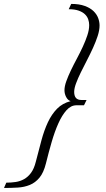

<svg xmlns="http://www.w3.org/2000/svg" viewBox="-178 -725 540 975"><path d="M180.7 -211.4Q166.5 -215.8 158 -232.2Q149.4 -248.5 149.4 -266.6Q149.4 -286.6 158.7 -312.5Q168 -338.4 181.9 -367.4Q195.8 -396.5 212.2 -427Q228.5 -457.5 242.4 -487.5Q256.3 -517.6 265.6 -545.7Q274.9 -573.7 274.9 -597.7Q274.9 -612.3 270 -626.7Q265.1 -641.1 253.2 -652.6Q241.2 -664.1 221.2 -671.1Q201.2 -678.2 170.9 -678.2L183.6 -705.1Q224.6 -705.1 252.4 -694.8Q280.3 -684.6 296.9 -668.5Q313.5 -652.3 320.6 -633.1Q327.6 -613.8 327.6 -595.7Q327.6 -571.8 318.1 -542.5Q308.6 -513.2 294.2 -481.7Q279.8 -450.2 263.2 -418.2Q246.6 -386.2 232.2 -356.9Q217.8 -327.6 208.3 -302Q198.7 -276.4 198.7 -258.3Q198.7 -217.3 234.9 -217.3H261.7L248.5 -190.4H210.4Q182.1 -190.4 159.4 -165Q136.7 -139.6 118.2 -98.1Q99.6 -56.6 84.2 -3.4Q68.8 49.8 55.2 105Q43.5 151.9 22.5 177.2Q1.5 202.6 -26.6 214.1Q-54.7 225.6 -88.1 227.5Q-121.6 229.5 -157.7 229.5L-146 202.6Q-121.6 202.6 -98.6 199.2Q-75.7 195.8 -55.9 184.8Q-36.1 173.8 -20.5 152.8Q-4.9 131.8 3.9 96.2Q18.6 38.6 32.5 -12.7Q46.4 -64 65.4 -104.5Q84.5 -145 111.8 -172.9Q139.2 -200.7 180.7 -211.4Z"/></svg>

Font: Parisienne
Style: Regular
Weight: 400
Designer: Astigmatic (AOETI)
Foundry: Astigmatic (AOETI)
Version: Version 1.000